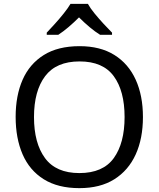

<svg xmlns="http://www.w3.org/2000/svg" viewBox="-20 -964 821 994"><path d="M720 -358Q720 -247 682.5 -164.5Q645 -82 572 -36Q499 10 391 10Q280 10 206.5 -36Q133 -82 97 -165Q61 -248 61 -359Q61 -469 97 -551Q133 -633 206.5 -679Q280 -725 392 -725Q499 -725 572 -679.5Q645 -634 682.5 -551.5Q720 -469 720 -358ZM156 -358Q156 -223 213 -145.5Q270 -68 391 -68Q513 -68 569 -145.5Q625 -223 625 -358Q625 -493 569 -569.5Q513 -646 392 -646Q271 -646 213.5 -569.5Q156 -493 156 -358ZM435 -944Q447 -922 469.5 -894.5Q492 -867 516.5 -840.5Q541 -814 560 -795V-784H498Q472 -800 444 -823.5Q416 -847 389 -874Q362 -847 335 -824Q308 -801 282 -784H222V-795Q241 -815 264.5 -841Q288 -867 310 -894.5Q332 -922 345 -944Z"/></svg>

Font: Noto Sans Bassa Vah
Style: Regular
Weight: 400
Designer: Monotype Design Team
Foundry: Monotype Imaging Inc.
Version: Version 2.002